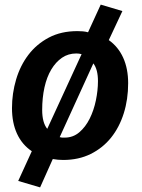

<svg xmlns="http://www.w3.org/2000/svg" viewBox="-20 -679 618 833"><path d="M316 -544Q328 -544 339.5 -543Q351 -542 362 -539L417 -659L511 -631L452 -505Q493 -476 514.5 -428.5Q536 -381 536 -318Q536 -248 517 -187.5Q498 -127 462 -82Q426 -37 373.5 -11Q321 15 254 15Q243 15 231.5 14Q220 13 209 11L154 134L59 106L118 -23Q76 -51 54 -98.5Q32 -146 32 -210Q32 -274 50 -334.5Q68 -395 103.5 -441.5Q139 -488 192 -516Q245 -544 316 -544ZM311 -447Q276 -447 249 -428.5Q222 -410 202.5 -377.5Q183 -345 173 -300Q163 -255 163 -202Q163 -147 185 -120L334 -444Q323 -447 311 -447ZM405 -327Q405 -378 385 -404L239 -84Q246 -82 249 -82H261Q297 -82 324 -105Q351 -128 369 -164Q387 -200 396 -243.5Q405 -287 405 -327Z"/></svg>

Font: Xgbmvzvtohvqztyvzapvmeyoton
Style: Regular
Weight: 500
Italic angle: -8°
Designer: Carrois Corporate & Edenspiekermann
Foundry: Carrois Corporate GbR & Edenspiekermann AG
Version: Version 2.001